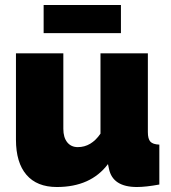

<svg xmlns="http://www.w3.org/2000/svg" viewBox="-20 -740 686 770"><path d="M208 10Q128 10 86 -39Q44 -88 44 -180V-526H234V-223Q234 -189 249.5 -169.5Q265 -150 292 -150Q346 -150 383 -204V-526H573V-210Q573 -183 583 -172Q593 -161 619 -160V0Q565 10 529 10Q432 10 417 -63L413 -82Q344 10 208 10ZM465 -607H155V-720H465Z"/></svg>

Font: Raleway
Style: Heavy
Weight: 900
Designer: Matt McInerney, Pablo Impallari, Rodrigo Fuenzalida
Foundry: Matt McInerney, Pablo Impallari, Rodrigo Fuenzalida
Version: Version 2.001